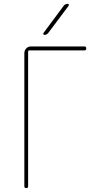

<svg xmlns="http://www.w3.org/2000/svg" viewBox="-20 -970 540 990"><path d="M209 -790Q205.1 -790 203.6 -793.5Q202.1 -796.9 204.1 -799.8L308.6 -940.4Q316.4 -950.2 329.1 -950.2Q333 -950.2 334.5 -946.8Q335.9 -943.4 334 -940.4L228.5 -799.8Q220.7 -790 209 -790ZM105.5 -9.8V-695.3Q105.5 -710 115.2 -720.2Q125 -730.5 139.6 -730.5H415Q424.8 -730.5 424.8 -720.2Q424.8 -710 415 -710H129.9Q125 -710 125 -705.1V-9.8Q125 0 115.2 0Q105.5 0 105.5 -9.8Z"/></svg>

Font: Rounded-X Mgen+ 2m thin
Style: Regular
Weight: 100
Designer: [Source Han Sans]
Ryoko NISHIZUKA  (kana & ideographs); Paul D. Hunt (Latin, Greek & Cyrillic); Wenlong ZHANG  (bopomofo
Version: Version 1.059.20150602